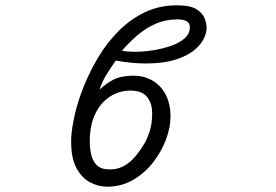

<svg xmlns="http://www.w3.org/2000/svg" viewBox="-20 -700 1040 723"><path d="M248 -179Q250 -218 262 -270Q274 -322 297 -378.5Q320 -435 352.5 -488.5Q385 -542 429 -585.5Q473 -629 527 -654.5Q581 -680 646 -680Q696 -680 719.5 -665.5Q743 -651 750.5 -631Q758 -611 758 -596Q758 -564 733 -532.5Q708 -501 657 -481Q606 -461 529 -461Q504 -461 476 -463.5Q448 -466 416 -472Q394 -441 378.5 -415Q363 -389 355 -362Q378 -385 407 -400Q436 -415 484 -415Q521 -415 552.5 -397.5Q584 -380 603 -345.5Q622 -311 622 -260Q622 -220 605 -174.5Q588 -129 556.5 -88.5Q525 -48 481 -22.5Q437 3 383 3Q350 3 319 -13.5Q288 -30 268 -67Q248 -104 248 -164ZM439 -509Q449 -507 461.5 -506Q474 -505 488 -505Q520 -505 555.5 -510.5Q591 -516 623 -527Q655 -538 675 -555.5Q695 -573 695 -598Q695 -627 648 -627Q603 -627 565 -610Q527 -593 496 -566Q465 -539 439 -509ZM526 -163Q534 -177 543.5 -205Q553 -233 553 -276Q553 -306 538.5 -328.5Q524 -351 498 -356Q485 -359 471 -359Q431 -359 396 -337.5Q361 -316 339.5 -273Q318 -230 318 -167Q318 -144 323 -119.5Q328 -95 344 -78.5Q360 -62 394 -62Q432 -62 463 -85.5Q494 -109 526 -163Z"/></svg>

Font: Moon Stars Kai T HW
Style: Regular
Weight: 400
Designer: GuiWonder
Version: Version 1.101